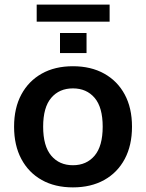

<svg xmlns="http://www.w3.org/2000/svg" viewBox="-20 -802 632 832"><path d="M296 10Q218 10 161 -22Q104 -54 72.5 -113Q41 -172 41 -253Q41 -334 72.5 -392.5Q104 -451 161 -483Q218 -515 296 -515Q374 -515 431.5 -483Q489 -451 520.5 -392.5Q552 -334 552 -253Q552 -172 520.5 -113Q489 -54 431.5 -22Q374 10 296 10ZM296 -86Q355 -86 390 -127.5Q425 -169 425 -253Q425 -337 390 -378Q355 -419 296 -419Q237 -419 202 -378Q167 -337 167 -253Q167 -169 202 -127.5Q237 -86 296 -86ZM139 -708V-782H455V-708ZM240 -572V-659H355V-572Z"/></svg>

Font: MulishBold
Style: Bold
Weight: 700
Designer: Vernon Adams
Foundry: Vernon Adams
Version: Version 3.602; ttfautohint (v1.8.3)